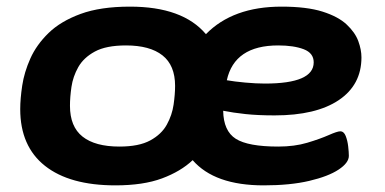

<svg xmlns="http://www.w3.org/2000/svg" viewBox="-20 -551 1160 579"><path d="M328 8Q190 8 115.5 -51Q41 -110 41 -222Q41 -253 47 -293Q53 -333 71.5 -374.5Q90 -416 126.5 -451.5Q163 -487 223 -509Q283 -531 372 -531Q531 -531 601 -448Q682 -531 829 -531Q905 -531 952.5 -516Q1000 -501 1025.5 -477Q1051 -453 1060.5 -427Q1070 -401 1070 -378Q1070 -295 1001.5 -249Q933 -203 808 -203Q758 -203 720.5 -207Q683 -211 653 -217Q654 -156 691 -132.5Q728 -109 819 -109Q868 -109 906.5 -120.5Q945 -132 971 -143.5Q997 -155 1006 -155Q1017 -155 1022.5 -141Q1028 -127 1030 -109.5Q1032 -92 1032 -81Q1032 -60 1001 -39.5Q970 -19 912.5 -5.5Q855 8 775 8Q627 8 561 -68Q525 -34 468.5 -13Q412 8 328 8ZM340 -109Q399 -109 433 -127.5Q467 -146 483 -175Q499 -204 503.5 -235.5Q508 -267 508 -292Q508 -354 470 -384Q432 -414 360 -414Q300 -414 266 -395.5Q232 -377 216 -348.5Q200 -320 195.5 -289Q191 -258 191 -232Q191 -169 229 -139Q267 -109 340 -109ZM779 -299Q926 -299 926 -363Q926 -391 896 -402.5Q866 -414 819 -414Q687 -414 664 -309Q687 -305 719.5 -302Q752 -299 779 -299Z"/></svg>

Font: Asap Expanded Expanded Regular
Style: Bold Italic
Weight: 700
Width: 7
Italic angle: -6°
Designer: Pablo Cosgaya
Foundry: Omnibus-Type
Version: Version 3.001; ttfautohint (v1.8.4.7-5d5b)